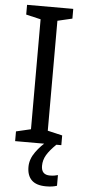

<svg xmlns="http://www.w3.org/2000/svg" viewBox="-62 -799 442 1002"><g transform="rotate(5 159.0 -297.5)"><path d="M280 -51H38V-102L115 -120V-696L38 -714V-765H280V-714L203 -696V-120L280 -102ZM189 65Q189 112 234 112Q249 112 259 110Q269 108 276 106V162Q264 166 250.5 168Q237 170 219 170Q168 170 143.5 146Q119 122 119 77Q119 36 146.5 -2Q174 -40 207 -65L254 -51Q220 -18 204.5 8.5Q189 35 189 65Z"/></g></svg>

Font: Noto Sans Tamil UI SemiCondensed
Style: Regular
Weight: 400
Width: 4
Designer: Jelle Bosma - Monotype Design Team
Foundry: Monotype Imaging Inc.
Version: Version 2.004; ttfautohint (v1.8.4.7-5d5b)